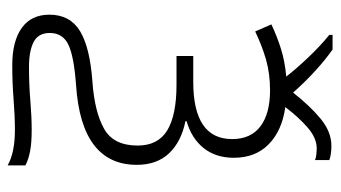

<svg xmlns="http://www.w3.org/2000/svg" viewBox="-210 -490 873 492"><g transform="rotate(90 226.0 -243.5)"><path d="M353 -656.7Q362.8 -656.7 372.3 -655.5Q381.8 -654.3 389.6 -651.4V-614.7Q383.8 -617.2 375 -618.2Q366.2 -619.1 359.9 -619.1Q333 -619.1 306.2 -595.7Q279.3 -572.3 253.9 -538.6Q314 -530.3 348.9 -496.3Q383.8 -462.4 383.8 -406.7Q383.8 -360.4 358.9 -329.3Q334 -298.3 290 -285.6V-282.7Q342.8 -272 372.3 -240.7Q401.9 -209.5 401.9 -158.2Q401.9 -16.1 197.8 -2.4Q124 2.9 94 17.3Q64 31.7 64 64.9Q64 94.2 86.9 106.2Q109.9 118.2 150.9 118.2Q197.3 118.2 237.8 114.7Q278.3 111.3 312.5 111.3Q346.2 111.3 367.4 115.5Q388.7 119.6 403.3 127.4V172.9Q370.6 154.3 312.5 154.3Q277.3 154.3 234.1 157.7Q190.9 161.1 147 161.1Q85 161.1 51 136.7Q17.1 112.3 17.1 65.9Q17.1 13.2 59.1 -12.5Q101.1 -38.1 189.5 -44.4Q265.6 -49.8 309.1 -74Q352.5 -98.1 352.5 -160.2Q352.5 -212.4 313.5 -236.1Q274.4 -259.8 196.8 -259.8H123V-302.7H189Q335.9 -302.7 335.9 -402.3Q335.9 -450.2 303.2 -474.9Q270.5 -499.5 210.9 -499.5Q168.5 -499.5 132.6 -489.3Q96.7 -479 60.1 -461.4L42 -502.9Q74.2 -518.1 105.7 -527.8Q137.2 -537.6 175.8 -541Q154.8 -567.9 125.7 -598.4Q96.7 -628.9 68.8 -651.4V-659.7H106.4Q161.6 -620.6 216.8 -558.6Q250.5 -601.6 283.9 -629.2Q317.4 -656.7 353 -656.7Z"/></g></svg>

Font: Open Sans Light
Style: Regular
Weight: 300
Designer: Monotype Design Team
Foundry: Monotype Imaging Inc.
Version: Version 3.000; ttfautohint (v1.8.4)